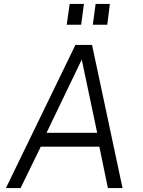

<svg xmlns="http://www.w3.org/2000/svg" viewBox="-20 -950 721 970"><path d="M404 -930H332L317 -825H390ZM535 -930H463L449 -825H522ZM10 0H84L186 -209H482L525 0H599L445 -723H361ZM215 -279 393 -649 471 -279Z"/></svg>

Font: United Sans Light
Style: Italic
Weight: 300
Italic angle: -8°
Designer: Pablo Impallari, Rodrigo Fuenzalida (Modified by Dan O. Williams)
Version: Version 1.000;PS 001.000;hotconv 1.0.88;makeotf.lib2.5.64775